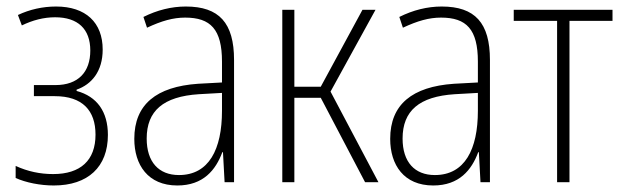

<svg xmlns="http://www.w3.org/2000/svg" viewBox="-20 -559 1907 589"><path d="M145 10C250 10 311 -47 311 -145C311 -216 278 -263 215 -280V-284C261 -300 295 -340 295 -407C295 -490 243 -539 152 -539C111 -539 71 -530 35 -513L47 -481C80 -497 114 -506 149 -506C219 -506 257 -470 257 -404C257 -338 220 -298 150 -298H84V-264H148C233 -264 273 -220 273 -146C273 -67 227 -25 143 -25C103 -25 65 -33 28 -50V-13C59 1 103 10 145 10Z M524 10C604 10 642 -38 662 -92H664L669 0H698V-375C698 -489 652 -539 550 -539C506 -539 462 -528 420 -507L431 -474C476 -495 511 -505 548 -505C626 -505 661 -469 661 -370V-306L587 -302C460 -293 392 -239 392 -133C392 -53 434 10 524 10ZM529 -22C467 -22 430 -62 430 -134C430 -219 481 -263 590 -270L661 -274V-219C661 -101 621 -22 529 -22Z M846 0H883V-259H964L1100 0H1141L994 -278L1132 -529H1092L964 -293H883V-529H846Z M1309 10C1389 10 1427 -38 1447 -92H1449L1454 0H1483V-375C1483 -489 1437 -539 1335 -539C1291 -539 1247 -528 1205 -507L1216 -474C1261 -495 1296 -505 1333 -505C1411 -505 1446 -469 1446 -370V-306L1372 -302C1245 -293 1177 -239 1177 -133C1177 -53 1219 10 1309 10ZM1314 -22C1252 -22 1215 -62 1215 -134C1215 -219 1266 -263 1375 -270L1446 -274V-219C1446 -101 1406 -22 1314 -22Z M1689 0H1727V-495H1859V-529H1556V-495H1689Z"/></svg>

Font: Noto Sans Condensed ExtraLight
Style: Regular
Weight: 200
Width: 3
Designer: Monotype Design Team
Foundry: Monotype Imaging Inc.
Version: Version 2.013